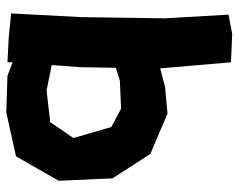

<svg xmlns="http://www.w3.org/2000/svg" viewBox="-94 -648 763 614"><g transform="rotate(90 287.0 -341.5)"><path d="M27.3 -691.4 39.1 -488.3 35.2 -218.8 23.4 3.9 101.6 11.7 179.7 15.6V0V-1L222.7 15.6L339.8 19.5L480.5 -11.7L558.6 -148.4L550.8 -320.3L472.7 -441.4L343.8 -496.1L257.8 -488.3L199.2 -472.7L179.7 -699.2L89.8 -703.1ZM195.3 -214.8 197.3 -331.1 238.3 -343.8 328.1 -347.7 386.7 -316.4 421.9 -195.3 371.1 -121.1 269.5 -109.4 188.5 -126Z"/></g></svg>

Font: MaokenAssortedSans-TC
Style: Regular
Weight: 500
Version: Version 0.83